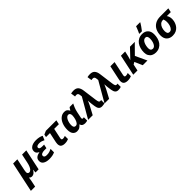

<svg xmlns="http://www.w3.org/2000/svg" viewBox="389 -2645 4734 4734"><g transform="rotate(-45 2756.5 -278.0)"><path d="M-33.2 240.2 133.8 -545.9H280.8L214.8 -231Q207 -194.3 207 -169.9Q207 -140.6 222.4 -124.8Q237.8 -108.9 261.2 -108.9Q296.4 -108.9 322.8 -137.7Q349.1 -166.5 367.9 -214.1Q386.7 -261.7 397.9 -316.9L445.8 -545.9H592.8L477.1 0H367.2L376 -85.9H371.1Q344.2 -40 312.3 -15.1Q280.3 9.8 241.2 9.8Q216.3 9.8 197.5 0.2Q178.7 -9.3 168.9 -22.9H164.1Q161.1 0 157.2 29.5Q153.3 59.1 147.9 84L115.2 240.2Z M845.7 9.8Q749 9.8 689 -26.9Q628.9 -63.5 628.9 -133.8Q628.9 -203.6 672.9 -238.3Q716.8 -272.9 789.1 -285.2V-289.1Q755.9 -301.8 731.9 -328.4Q708 -355 708 -394Q708 -453.6 740.2 -489.3Q772.5 -524.9 824.5 -540.5Q876.5 -556.2 936 -556.2Q999 -556.2 1047.4 -545.2Q1095.7 -534.2 1132.8 -514.2L1087.9 -405.8Q1052.7 -423.3 1018.1 -434.6Q983.4 -445.8 939.9 -445.8Q897.9 -445.8 869.9 -431.6Q841.8 -417.5 841.8 -384.8Q841.8 -335.9 938 -335.9H1003.9L981.9 -232.9H909.7Q853 -232.9 818.4 -214.8Q783.7 -196.8 783.7 -162.1Q783.7 -105 869.6 -105Q927.7 -105 968.5 -118.4Q1009.3 -131.8 1042 -148.9V-28.8Q1005.9 -10.7 958.5 -0.5Q911.1 9.8 845.7 9.8Z M1387.2 9.8Q1322.8 9.8 1283.9 -17.6Q1245.1 -44.9 1245.1 -116.2Q1245.1 -141.1 1251 -170.9L1307.1 -434.1H1168.9L1183.1 -505.9L1275.9 -545.9H1641.1L1617.2 -434.1H1454.1L1397.9 -170.9Q1395 -156.2 1395 -145Q1395 -125.5 1406.7 -117.2Q1418.5 -108.9 1438 -108.9Q1458 -108.9 1476.3 -113.5Q1494.6 -118.2 1517.1 -126V-16.1Q1493.7 -4.9 1460.7 2.4Q1427.7 9.8 1387.2 9.8Z M1814.9 9.8Q1750.5 9.8 1708.3 -38.1Q1666 -85.9 1666 -188Q1666 -293 1698.5 -376.2Q1731 -459.5 1789.1 -507.8Q1847.2 -556.2 1922.9 -556.2Q1975.6 -556.2 2004.2 -532.2Q2032.7 -508.3 2052.2 -472.2H2056.2Q2064.5 -488.8 2077.4 -510.5Q2090.3 -532.2 2104 -545.9H2228Q2210.9 -513.7 2186.5 -454.8Q2162.1 -396 2147.9 -329.1L2115.2 -172.9Q2112.3 -158.2 2112.3 -147Q2112.3 -115.2 2142.1 -115.2Q2149.4 -115.2 2158.7 -117.2Q2168 -119.1 2173.8 -121.1V-4.9Q2163.1 0 2141.8 4.9Q2120.6 9.8 2093.3 9.8Q2047.4 9.8 2016.4 -9Q1985.4 -27.8 1974.1 -70.8H1970.2Q1943.4 -38.6 1908.9 -14.4Q1874.5 9.8 1814.9 9.8ZM1879.9 -108.9Q1920.4 -108.9 1946.8 -144.5Q1973.1 -180.2 1988.3 -234.9Q1995.6 -261.2 2001.2 -293Q2006.8 -324.7 2006.8 -351.1Q2006.8 -390.1 1991.2 -413.6Q1975.6 -437 1943.8 -437Q1915 -437 1891.4 -415.8Q1867.7 -394.5 1850.6 -359.9Q1833.5 -325.2 1824.2 -283.9Q1814.9 -242.7 1814.9 -202.1Q1814.9 -108.9 1879.9 -108.9Z M2682.1 9.8Q2624.5 9.8 2595.7 -23.7Q2566.9 -57.1 2557.1 -123L2543 -221.2Q2539.6 -247.1 2537.6 -281.2Q2535.6 -315.4 2534.2 -337.9Q2522.9 -314.9 2510.7 -284.2Q2498.5 -253.4 2482.9 -224.1L2363.3 0H2203.1L2502 -518.1L2497.1 -563Q2492.2 -608.9 2476.6 -625Q2460.9 -641.1 2432.1 -641.1Q2419.4 -641.1 2406.5 -639.2Q2393.6 -637.2 2382.8 -634.8L2365.2 -754.9Q2407.7 -766.1 2459 -766.1Q2543.5 -766.1 2584.2 -720Q2625 -673.8 2636.2 -587.9L2686 -213.9Q2693.8 -155.8 2706.8 -135.5Q2719.7 -115.2 2742.2 -115.2Q2749 -115.2 2756.8 -116.2Q2764.6 -117.2 2774.9 -120.1V-5.9Q2759.3 0.5 2736.6 5.1Q2713.9 9.8 2682.1 9.8Z M3253.9 9.8Q3196.3 9.8 3167.5 -23.7Q3138.7 -57.1 3128.9 -123L3114.7 -221.2Q3111.3 -247.1 3109.4 -281.2Q3107.4 -315.4 3106 -337.9Q3094.7 -314.9 3082.5 -284.2Q3070.3 -253.4 3054.7 -224.1L2935.1 0H2774.9L3073.7 -518.1L3068.8 -563Q3064 -608.9 3048.3 -625Q3032.7 -641.1 3003.9 -641.1Q2991.2 -641.1 2978.3 -639.2Q2965.3 -637.2 2954.6 -634.8L2937 -754.9Q2979.5 -766.1 3030.8 -766.1Q3115.2 -766.1 3156 -720Q3196.8 -673.8 3208 -587.9L3257.8 -213.9Q3265.6 -155.8 3278.6 -135.5Q3291.5 -115.2 3314 -115.2Q3320.8 -115.2 3328.6 -116.2Q3336.4 -117.2 3346.7 -120.1V-5.9Q3331.1 0.5 3308.3 5.1Q3285.6 9.8 3253.9 9.8Z M3580.6 9.8Q3516.1 9.8 3477.3 -17.6Q3438.5 -44.9 3438.5 -116.2Q3438.5 -127.9 3440.7 -144.8Q3442.9 -161.6 3449.7 -192.9L3524.4 -545.9H3671.4L3595.7 -184.1Q3589.8 -155.8 3589.8 -144Q3589.8 -108.9 3631.8 -108.9Q3651.9 -108.9 3669.9 -113.5Q3688 -118.2 3710.4 -126V-16.1Q3687.5 -4.9 3654.3 2.4Q3621.1 9.8 3580.6 9.8Z M3776.9 0 3892.6 -545.9H4039.6L4012.7 -425.8Q4006.8 -399.9 3998 -368.7Q3989.3 -337.4 3981 -311H3984.9L4208 -545.9H4376L4132.8 -299.8L4272 0H4107.9L4018.6 -205.1L3960 -169.9L3923.8 0Z M4559.6 9.8Q4498 9.8 4450.9 -15.6Q4403.8 -41 4377.2 -88.1Q4350.6 -135.3 4350.6 -200.2Q4350.6 -272.5 4368.7 -336.9Q4386.7 -401.4 4422.9 -450.7Q4459 -500 4513.4 -528.1Q4567.9 -556.2 4640.6 -556.2Q4735.8 -556.2 4791.7 -499Q4847.7 -441.9 4847.7 -339.8Q4847.7 -270.5 4830.6 -207.5Q4813.5 -144.5 4778.1 -95.7Q4742.7 -46.9 4688.2 -18.6Q4633.8 9.8 4559.6 9.8ZM4571.8 -109.9Q4612.3 -109.9 4640.9 -142.8Q4669.4 -175.8 4684.6 -228.5Q4699.7 -281.2 4699.7 -339.8Q4699.7 -381.3 4684.3 -408.7Q4668.9 -436 4629.9 -436Q4596.2 -436 4571.5 -413.6Q4546.9 -391.1 4530.8 -355.2Q4514.6 -319.3 4506.6 -278.3Q4498.5 -237.3 4498.5 -200.2Q4498.5 -109.9 4571.8 -109.9ZM4597.7 -606V-621.1Q4609.9 -644.5 4623.3 -675.8Q4636.7 -707 4649.4 -738.8Q4662.1 -770.5 4670.9 -795.9H4809.6V-784.2Q4785.6 -745.1 4754.4 -699.2Q4723.1 -653.3 4685.5 -606Z M5147.5 9.8Q5051.8 9.8 4993.7 -46.4Q4935.5 -102.5 4935.5 -207Q4935.5 -305.7 4972.4 -382.1Q5009.3 -458.5 5082.3 -502.2Q5155.3 -545.9 5263.7 -545.9H5545.4L5522.5 -437H5383.8Q5401.9 -415.5 5414.8 -377Q5427.7 -338.4 5427.7 -288.1Q5427.7 -262.2 5420.2 -224.6Q5412.6 -187 5394.3 -146.2Q5376 -105.5 5344 -70.1Q5312 -34.7 5263.7 -12.5Q5215.3 9.8 5147.5 9.8ZM5156.7 -109.9Q5197.3 -109.9 5225.8 -141.4Q5254.4 -172.9 5269.5 -223.9Q5284.7 -274.9 5284.7 -333Q5284.7 -365.2 5279.1 -390.4Q5273.4 -415.5 5264.6 -437H5250.5Q5192.9 -437 5155.8 -403.8Q5118.7 -370.6 5101.1 -318.6Q5083.5 -266.6 5083.5 -210Q5083.5 -109.9 5156.7 -109.9Z"/></g></svg>

Font: Open Sans
Style: Bold Italic
Weight: 700
Italic angle: -12°
Designer: Monotype Design Team
Foundry: Monotype Imaging Inc.
Version: Version 3.003; ttfautohint (v1.8.4)